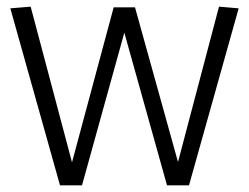

<svg xmlns="http://www.w3.org/2000/svg" viewBox="-20 -556 748 576"><path d="M160 0 11 -531 72 -536 196 -69 321 -534H385L514 -70L637 -536L696 -531L547 0H481L353 -458L226 0Z"/></svg>

Font: Georama Light
Style: Regular
Weight: 300
Designer: Jean-Baptiste Levee
Foundry: Production Type
Version: Version 1.000